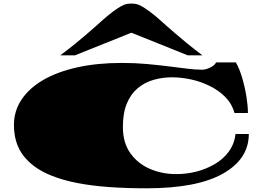

<svg xmlns="http://www.w3.org/2000/svg" viewBox="-20 -1001 1436 1049"><path d="M779.3 27.8Q725.6 27.8 674.8 26.1Q624 24.4 576.2 21Q480.5 14.2 400.4 -1.5Q320.3 -17.1 256.3 -43.5Q160.6 -82.5 108.4 -149.9Q56.2 -217.3 56.2 -318.4Q56.2 -395 98.1 -457.5Q140.1 -520 216.8 -564.5Q293.9 -608.9 402.6 -633.1Q511.2 -657.2 645.5 -657.2Q717.3 -657.2 781.2 -651.4Q845.2 -645.5 900.4 -638.7Q955.1 -632.3 1000.7 -626.2Q1046.4 -620.1 1085 -620.1Q1102.5 -620.1 1126.7 -631.1Q1150.9 -642.1 1161.1 -660.2H1268.6Q1288.1 -626.5 1303 -576.2Q1317.9 -525.9 1326.2 -474.4Q1334.5 -422.9 1334.5 -383.8H1261.2Q1247.6 -433.6 1211.4 -470.5Q1175.3 -507.3 1125 -531.7Q1075.7 -556.2 1021.7 -567.4Q967.8 -578.6 920.4 -578.6Q867.2 -578.6 818.8 -564.7Q770.5 -550.8 732.7 -519.3Q694.8 -487.8 673.1 -435.8Q651.4 -383.8 651.4 -307.1Q651.4 -220.7 692.4 -163.6Q733.4 -106.4 799.8 -78.1Q866.2 -49.8 941.4 -49.8Q1057.1 -49.8 1150.9 -103Q1198.2 -129.9 1229.5 -172.1Q1260.7 -214.4 1266.6 -269H1339.4Q1339.4 -132.3 1197.8 -52.2Q1056.2 27.8 779.3 27.8ZM309.6 -698.7Q332.5 -715.8 352.8 -731.7Q373 -747.6 391.1 -762.2Q427.2 -791.5 455.8 -816.2Q484.4 -840.8 507.3 -861.3Q540.5 -891.6 568.8 -915.3Q597.2 -939 625 -957Q639.2 -966.3 655.5 -973.9Q671.9 -981.4 697.8 -981.4Q723.6 -981.4 740 -973.9Q756.3 -966.3 770.5 -957Q798.3 -939 826.7 -915.3Q855 -891.6 888.2 -861.3L939.9 -816.4Q968.8 -791.5 1004.6 -762.2Q1040.5 -732.9 1085.9 -698.7H1005.9L697.8 -822.3L389.6 -698.7Z"/></svg>

Font: Asset
Style: Regular
Weight: 400
Version: Version 1.003; ttfautohint (v1.8.4.7-5d5b)